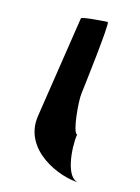

<svg xmlns="http://www.w3.org/2000/svg" viewBox="-104 -763 572 785"><g transform="rotate(15 181.5 -370.5)"><path d="M77 -258C54 -108 229 -38 309 -38C253 -38 242 -167 251 -226C232 -227 220 -361 225 -394C226 -401 263 -703 253 -703C243 -703 144 -696 143 -689Z"/></g></svg>

Font: Ampere
Style: SCCndIta
Weight: 400
Version: Version 1